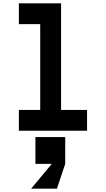

<svg xmlns="http://www.w3.org/2000/svg" viewBox="-20 -790 640 1160"><path d="M94 -644V-770H349V-126H506V0H94V-126H223V-644ZM374 38V200H194V38ZM168 350 293 200 334.8 190 374 200 324 350Z"/></svg>

Font: Fliege Mono Thin
Style: Regular
Weight: 100
Version: Version 0.020;Glyphs 3.3 (3306)